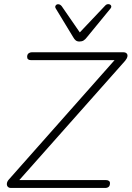

<svg xmlns="http://www.w3.org/2000/svg" viewBox="-20 -928 650 948"><path d="M24 -42 566 -654V-631H134Q124 -631 119 -635Q114 -639 114 -647Q114 -659 121 -664.5Q128 -670 137 -670H588Q600 -670 605.5 -664Q611 -658 609 -648.5Q607 -639 598 -628L55 -16V-39H502Q512 -39 517.5 -35Q523 -31 523 -24Q523 -11 516.5 -5.5Q510 0 500 0H34Q24 0 18.5 -6Q13 -12 14 -22Q15 -32 24 -42ZM341 -745 256 -885Q250 -894 255 -901Q260 -908 269 -907Q278 -906 285 -897L374 -768L499 -900Q506 -908 515.5 -907.5Q525 -907 528.5 -900Q532 -893 524 -884L410 -745Q401 -733 392.5 -728Q384 -723 372 -723Q361 -723 354 -728.5Q347 -734 341 -745Z"/></svg>

Font: SN Pro Thin
Style: Italic
Weight: 200
Italic angle: -9°
Designer: Tobias Whetton
Foundry: Supernotes
Version: Version 1.003;Glyphs 3.3 (3324)